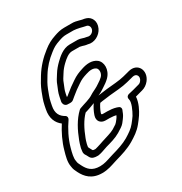

<svg xmlns="http://www.w3.org/2000/svg" viewBox="-229 -945 1294 1366"><g transform="rotate(-30 417.5 -262.0)"><path d="M468.6 -58C479.8 -58 494 -56.1 506.5 -52.9C505 -49.6 502.7 -44.5 500.2 -40.2L491.4 -27.7C482.6 -16 472.5 -3.7 467.2 -0.1C456.6 6.5 445.2 13.8 433.3 21.6C406.7 37 366.4 46.3 327.6 59.5L304.7 67.3C288.2 72 272.2 78.4 258.6 81H252.8C238.1 81 235.4 77.1 235.4 77.1C233.3 72.6 230.3 68 224.9 57.6C218.6 44.9 216.5 47.5 220 30C220.7 26.7 221 23.3 221.9 20.1L228.6 -3.7C230.3 -9.2 232.3 -15.1 234.8 -21.3C259.1 -84.9 288.6 -140.6 326.8 -178.9C337.1 -182.4 352.8 -186.2 370.2 -192.9C382.9 -197.8 396 -202.1 409.9 -207.7C395.6 -188.3 380.1 -158.5 370.9 -130.8C356.6 -88.2 382.2 -59 421.8 -59H453.8C458 -59 463.5 -58 468.6 -58ZM465.4 -238C467.3 -238.9 469.3 -239.7 471.8 -240.6C484.2 -244.9 495 -252.1 507.5 -259.7L526.1 -271.9C544.1 -283.3 561.2 -295 578.9 -312.4C625.7 -360.3 622 -427.2 585 -454.1C549.8 -479.5 504.4 -474.9 461.7 -460.6C428.9 -450.3 402.6 -439.6 371 -417.7C341.9 -398.7 315 -378.8 286.1 -354.7L271.5 -342.5C269.9 -342.5 269.2 -342.5 266.4 -342.6L271.5 -368C277.2 -396.7 283.3 -403.7 296.2 -438.2C303.8 -461.1 313.8 -473.9 329.9 -499.5C342 -520.2 359.5 -540.1 376.1 -555.9C401.8 -580.5 431.3 -605 460.8 -605H523.3C528.8 -603.4 533.9 -602.1 542.4 -600.6C552.9 -597.3 564.5 -593 582.3 -591.3C629.9 -576.6 683.5 -605.1 704.4 -650.1C728.6 -701.9 702.8 -745.6 666.1 -757C657.8 -759.6 649.9 -761.9 635 -763.7C628.5 -765.5 621 -767.5 613.2 -769.4C599.1 -772.8 578.8 -779.3 552.6 -778H495.3C464.5 -778 438.2 -770.6 412.3 -761.4C373.3 -748.2 345.4 -733.8 311 -706.3C262.3 -669 217.6 -622.3 182.8 -565.6C163.1 -533.6 145.7 -505.2 130.5 -466.4C119.4 -436 106.4 -407.5 98.5 -368L92.9 -340C79.3 -271.8 101.9 -224.8 140.6 -195.8C108.9 -146.7 77.2 -83.1 60.1 -19.9C49.4 17.8 36.1 62 44.2 101.5C47 125.8 54 138.5 63.9 158.4C88.4 206.7 128.4 254 215.3 254C261.9 254 298.1 239.7 330 229.7L348.9 223.8C400.4 209.2 453.9 193.1 502.2 164.6C538.5 142.4 574.8 120.2 606.4 80.7L625.4 56.5C633.1 46.4 639.4 37.7 644.9 29.3C662.2 2.9 690.8 -49.1 693.1 -97.7C708.8 -101.7 727.3 -107.1 737.8 -110L752 -113.8C775.3 -119.7 796.6 -133.7 812.4 -154C862.9 -218.9 822.3 -302.1 739.1 -280.1L724.2 -276C714.6 -273.4 702.1 -270.2 685.6 -266.1C649.1 -256.5 586.9 -252.4 541 -247.9C517.3 -245.5 494.3 -242.5 465.4 -238ZM243.5 -293H249.3C266 -291.6 281.2 -291.6 291.6 -300.3L314.4 -319.3C342.2 -342.5 364.8 -359.3 393.9 -378.3C419.8 -396.3 436.5 -403.3 468.8 -413.4C503.1 -425 530.6 -425.7 549.9 -411.9C565 -400.8 567.4 -365.9 546 -343.6C532.8 -330.7 521.8 -323.1 504.5 -312.1L486.3 -300.3C465.3 -287.6 440.6 -278.1 423.7 -266.6C395.8 -247.6 350.4 -237.7 311.3 -223.2C307.3 -221.7 303.3 -219.2 300.2 -216.3C248.2 -167.1 213.9 -99.7 187.6 -30.7C184.7 -23.6 182.1 -16.1 179.8 -8.3L173.2 15C170.9 21.6 170.1 27.1 169.6 32C168.4 38.7 167.8 43.5 167.5 48C163.9 70.7 176.2 82.1 178.3 86.4C183.1 95.6 186.6 102.1 188.7 105.8C199.8 127.4 223.1 131 242.9 131H250.9C252.2 131 254 130.8 255 130.7C278 127 297.3 119.4 311.7 114.5L334.6 106.7C373 95.9 415.8 84.9 453.3 62.8C465.7 55.6 476.7 47.7 488.8 40.2C510.1 26.3 521.2 8.6 531 -4.3L541.1 -18.8C550 -31.5 555.7 -47.9 560 -58.7C561.6 -62 562.5 -62.7 563.8 -69C566 -80.4 559.9 -89.4 552.4 -93C532.8 -102.2 504.5 -107.6 480.1 -108C472.8 -108.8 469.4 -109 463.8 -109H431.8C415.7 -109 415 -112 419.1 -124.1C425.9 -144.5 440.3 -171.9 451 -186.4C476.7 -191.6 507.8 -193.3 537 -198.2C583.5 -202.7 644 -206 689 -217.9C704.8 -221.8 718.3 -225.2 728.4 -228L743.1 -231.9C778.7 -241.4 795.8 -206.9 774.1 -179C766.4 -169.1 759.7 -164.7 748.9 -162.1L733.7 -158C715.4 -153.1 685.7 -144.2 665.5 -140.6C662.7 -140.1 631.4 -135.4 640.6 -104.8C648.4 -78.8 622.2 -23.4 603.1 9.3C598.9 15.6 593.5 23.2 587.1 31.5L568.4 55.3C545.9 83.5 517.7 101.6 482.3 123.4C442.2 146.8 395.5 161.4 343.3 176.2L323.7 182.3C288.4 193.3 261.4 204 225.3 204C159.1 204 132.2 172.3 110.6 129.7C99.4 107.2 96.7 104.2 94.8 85.8C94.7 85 94.5 83.8 94.4 83.2C89.4 61.6 98.2 22.4 109.1 -16.1C126.7 -80.9 160.7 -145.4 195.3 -194.8C204.1 -207.5 200.9 -222.8 190.8 -228.4C153.2 -249.2 131.1 -281.1 142.9 -340L148.5 -368C155 -400.6 166.2 -425.6 178 -457.6C191.3 -491.4 205.4 -514.4 225.2 -546.4C255.7 -596.2 293.2 -635.7 337.7 -669.7C367.1 -693.2 384.6 -702.4 420.4 -714.6C445.1 -723.3 462.2 -728 485.3 -728H543.3C556.9 -728 574.9 -724 592.8 -720.5C613.2 -715.5 620 -713.3 643.6 -708.6C658.3 -703.3 668.7 -684.4 658.7 -662.9C650.6 -645.5 628.2 -631.3 604.6 -639.7C602.8 -640.4 600.2 -640.8 598.5 -641C580.7 -642.1 557.1 -655 536.8 -655H470.8C413.8 -655 368.9 -611.7 344.3 -588.1C324.9 -569.5 303.3 -545.2 287.3 -518.4C273.4 -496.3 258.6 -476.1 248.3 -445.8C237.7 -417.8 228.6 -403.8 221.5 -368L214.3 -332C213.3 -327.3 214 -322.5 215.4 -318.8C216.7 -304.7 230.4 -293 243.5 -293Z"/></g></svg>

Font: Smoothie
Style: OutlineIt
Weight: 400
Foundry: Cannot Into Space Fonts
Version: Version 0.8